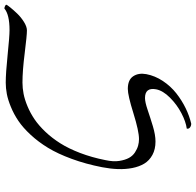

<svg xmlns="http://www.w3.org/2000/svg" viewBox="-28 -666 857 840"><g transform="rotate(-90 400.0 -245.5)"><path d="M459 -648.4Q500.5 -648.4 580.8 -640.1Q661.1 -631.8 688.5 -631.8Q756.8 -631.8 783.2 -654.3Q787.6 -654.3 793.7 -651.6Q799.8 -648.9 799.8 -645.5Q799.3 -642.6 788.1 -628.7Q776.9 -614.7 761 -598.1Q745.1 -581.5 724.4 -568.6Q703.6 -555.7 687.5 -555.7Q665.5 -555.7 588.1 -565.4Q510.7 -575.2 459 -575.2Q435.1 -575.2 409.9 -570.3Q384.8 -565.4 355.5 -553.2Q326.2 -541 298.8 -522.5Q271.5 -503.9 243.9 -474.9Q216.3 -445.8 193.4 -409.4Q170.4 -373 151.1 -322.5Q131.8 -272 120.1 -212.9Q112.3 -177.2 116.5 -151.6Q120.6 -126 129.6 -109.4Q138.7 -92.8 153.8 -83Q168.9 -73.2 183.1 -69.3Q197.3 -65.4 211.9 -65.4Q246.6 -65.4 325 -89.8Q403.3 -114.3 431.6 -114.3Q471.2 -114.3 486.8 -90.8Q502.4 -67.4 496.1 -33.2Q488.8 4.9 466.1 39.1Q443.4 73.2 412.4 97.7Q381.3 122.1 347.2 138.7Q313 155.3 279.3 163.1Q270 163.1 262.9 157.7Q255.9 152.3 257.8 143.6Q288.1 139.6 325.4 120.1Q362.8 100.6 393.3 70.1Q423.8 39.6 429.7 9.8Q439 -39.1 391.6 -39.1Q373.5 -39.1 339.8 -27.6Q306.2 -16.1 268.1 -4.6Q230 6.8 201.2 6.8Q167.5 6.8 142.8 -6.6Q118.2 -20 104.7 -42.2Q91.3 -64.5 85.4 -94.7Q79.6 -125 80.8 -158Q82 -190.9 88.9 -226.6Q103 -298.8 125.5 -359.9Q147.9 -420.9 173.8 -463.4Q199.7 -505.9 230.7 -539.3Q261.7 -572.8 291.3 -592.8Q320.8 -612.8 352.3 -625.7Q383.8 -638.7 409.4 -643.6Q435.1 -648.4 459 -648.4Z"/></g></svg>

Font: Crimson
Style: Italic
Weight: 400
Italic angle: -11°
Version: Version 0.8